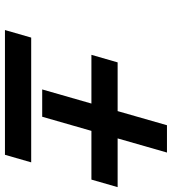

<svg xmlns="http://www.w3.org/2000/svg" viewBox="21 -775 701 783"><g transform="rotate(90 371.5 -383.5)"><path d="M133.3 -160.2H642.1L611.3 -53.2H102.5ZM490.7 -713.9H602.1L544.4 -512.7H743.2L712.4 -405.8H513.7L456.1 -205.1H344.7L402.3 -405.8H203.6L234.4 -512.7H433.1Z"/></g></svg>

Font: Cantarell
Style: Bold Italic
Weight: 700
Italic angle: -16°
Designer: Dave Crossland
Version: Version 1.004